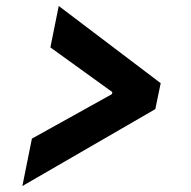

<svg xmlns="http://www.w3.org/2000/svg" viewBox="-20 -623 640 644"><path d="M55 1 87 -158 355 -307 357 -314 149 -464 177 -603 519 -344 501 -257Z"/></svg>

Font: IBM Plex Sans
Style: Bold Italic
Weight: 700
Italic angle: -11.31°
Designer: Mike Abbink, Paul van der Laan, Pieter van Rosmalen
Foundry: Bold Monday
Version: Version 3.201